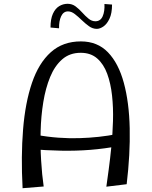

<svg xmlns="http://www.w3.org/2000/svg" viewBox="-20 -984 799 1011"><path d="M540 -1Q545 -37 552.5 -92Q560 -147 566.5 -213Q573 -279 575 -348Q577 -417 570 -481Q563 -545 544.5 -595.5Q526 -646 492 -676Q458 -706 405 -706Q347 -706 307.5 -671.5Q268 -637 244 -578.5Q220 -520 208 -446.5Q196 -373 194 -294Q192 -215 196.5 -139.5Q201 -64 210 -2L99 7Q90 -161 101.5 -302.5Q113 -444 148.5 -548Q184 -652 247.5 -709Q311 -766 406 -766Q493 -766 548.5 -708.5Q604 -651 632 -548Q660 -445 663 -308.5Q666 -172 647 -14ZM139 -199 171 -274Q231 -263 287.5 -259Q344 -255 397 -256.5Q450 -258 500 -263.5Q550 -269 596 -278L605 -215Q531 -201 456 -195Q381 -189 302.5 -190.5Q224 -192 139 -199ZM291 -835 246 -839Q246 -884 258.5 -911.5Q271 -939 291.5 -951.5Q312 -964 336 -964Q360 -964 378.5 -950Q397 -936 413 -918Q429 -900 446 -886Q463 -872 482 -872Q509 -872 520.5 -898Q532 -924 530 -963L570 -960Q570 -914 556.5 -885.5Q543 -857 524.5 -844.5Q506 -832 490 -832Q468 -832 448.5 -846Q429 -860 410.5 -878Q392 -896 374 -910Q356 -924 338 -924Q314 -924 302 -898.5Q290 -873 291 -835Z"/></svg>

Font: Marhey Light Light
Style: Regular
Weight: 300
Version: Version 1.000